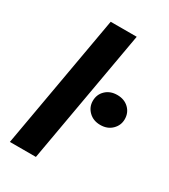

<svg xmlns="http://www.w3.org/2000/svg" viewBox="-178 -807 790 895"><g transform="rotate(30 216.5 -360.0)"><path d="M22 0 149 -720H289L162 0ZM347 -279Q309 -279 285 -302.5Q261 -326 261 -359Q261 -394 285 -417Q309 -440 347 -440Q385 -440 409 -417Q433 -394 433 -359Q433 -326 409 -302.5Q385 -279 347 -279Z"/></g></svg>

Font: DM Sans 12pt ExtraBold
Style: Italic
Weight: 800
Italic angle: -10°
Version: Version 4.004;gftools[0.9.30]